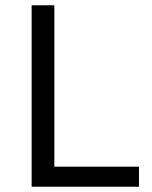

<svg xmlns="http://www.w3.org/2000/svg" viewBox="-20 -708 578 728"><path d="M100 0V-688H186V-76H507V0Z"/></svg>

Font: Saira
Style: Regular
Weight: 400
Designer: Hector Gatti with collaboration of the Omnibus-Type team
Foundry: Omnibus-Type
Version: Version 1.100; ttfautohint (v1.8.3)